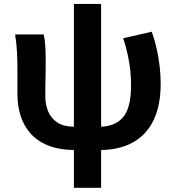

<svg xmlns="http://www.w3.org/2000/svg" viewBox="-20 -731 873 953"><path d="M357.6 13.8Q277.3 13.8 221.9 -7.8Q166.4 -29.4 132.2 -67.9Q97.9 -106.4 82.2 -156.6Q66.5 -206.8 66.5 -264.2V-392.9Q66.5 -426.4 64.4 -470.4Q62.4 -514.3 55 -559.8H197.1Q203.5 -531 205.1 -496.6Q206.8 -462.3 206.8 -423Q206.8 -398.4 206.3 -366.5Q205.8 -334.6 205.3 -304.2Q204.8 -273.7 204.8 -253.3Q204.8 -212.6 219 -178Q233.2 -143.3 265.3 -122.6Q297.4 -101.9 351 -101.9ZM472.8 13.8 473.2 -101.9Q550.3 -101.9 590.4 -148.6Q630.5 -195.3 630.5 -307.7Q630.5 -344.2 626.8 -379.7Q623.1 -415.3 614.9 -455Q606.8 -494.8 591.5 -541.3L733.3 -573.5Q748.4 -531 757.9 -488.1Q767.3 -445.1 772.4 -402.3Q777.5 -359.4 777.5 -314.3Q777.5 -208.6 742.6 -135.3Q707.7 -62 639.8 -24.1Q571.8 13.8 472.8 13.8ZM346.8 201.1V-711.4H481.9V201.1Z"/></svg>

Font: Noto Sans JP
Style: Regular
Weight: 100
Designer: Ryoko NISHIZUKA 西塚涼子 (kana, bopomofo & ideographs); Paul D. Hunt (Latin, Greek & Cyrillic); Sandoll Communications 산돌커뮤니
Foundry: Adobe
Version: Version 2.004;hotconv 1.0.118;makeotfexe 2.5.65603